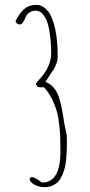

<svg xmlns="http://www.w3.org/2000/svg" viewBox="-20 -772 372 793"><path d="M164.6 1Q182.6 1 197.8 -5.9Q212.4 -12.7 221.7 -23.2Q231 -33.7 237.8 -50.3Q244.6 -66.4 248 -80.8Q251.5 -95.2 253.4 -115.7Q256.3 -147.9 256.3 -179.2Q256.3 -205.6 255.4 -213.6Q254.4 -221.7 248.5 -248Q245.1 -262.7 241.7 -287.1Q236.8 -317.9 232.9 -335.7Q229 -353.5 222.2 -373.5Q206.5 -418.5 167.5 -434.1Q170.9 -438 184.1 -459Q195.8 -479 200.2 -481.9Q218.3 -513.2 218.3 -538.1Q218.3 -669.4 178.2 -727.1L175.3 -728Q167.5 -738.8 155.3 -745.4Q143.1 -752 130.4 -752Q100.6 -752 80.8 -735.4Q61 -718.8 44.4 -685.1Q44.9 -679.2 50.3 -675Q55.7 -670.9 61.5 -670.9Q74.2 -670.9 85 -699.7Q89.4 -710.9 100.8 -719.5Q112.3 -728 127.4 -728Q144.5 -728 156.7 -713.4Q168.9 -699.2 175.5 -679.7Q182.1 -660.2 186 -631.3Q191.4 -591.8 191.4 -551.8Q191.4 -528.3 181.6 -503.4Q174.3 -485.4 165.5 -472.7Q156.7 -460 148.9 -451.2Q141.1 -442.4 138.2 -439Q128.4 -427.7 127.4 -423.8L132.3 -418.9V-415Q141.1 -411.1 151.4 -411.1Q154.3 -411.1 156.7 -411.6Q158.7 -412.1 161.1 -412.1Q179.7 -392.1 193.8 -365.2Q207 -338.4 214.1 -314.2Q221.2 -290 224.6 -257.3Q228 -227.1 228.8 -206.3Q229.5 -185.5 229.5 -145Q229.5 -18.1 153.3 -18.1Q148.4 -20.5 140.6 -26.9Q130.9 -33.7 124 -37.1Q117.2 -40.5 110.4 -41L102.5 -36.1Q102.5 -19.5 122.3 -9.3Q142.1 1 164.6 1Z"/></svg>

Font: Amatica SC
Style: Regular
Weight: 400
Designer: Vernon Adams, Ben Nathan
Foundry: newtypography
Version: Version 2.001